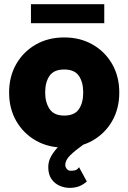

<svg xmlns="http://www.w3.org/2000/svg" viewBox="-20 -705 626 936"><path d="M24.4 -253.9Q24.4 -332 59.1 -392.6Q93.8 -453.1 154.3 -487.8Q214.8 -522.5 293 -522.5Q371.1 -522.5 431.6 -487.8Q492.2 -453.1 526.9 -392.6Q561.5 -332 561.5 -253.9Q561.5 -175.8 526.9 -115.2Q492.2 -54.7 431.6 -20Q371.1 14.6 293 14.6Q214.8 14.6 154.3 -20Q93.8 -54.7 59.1 -115.2Q24.4 -175.8 24.4 -253.9ZM200.2 -253.9Q200.2 -206.5 221.4 -174.1Q242.7 -141.6 293 -141.6Q343.3 -141.6 364.5 -172.6Q385.7 -203.6 385.7 -253.9Q385.7 -304.2 364.5 -335.2Q343.3 -366.2 293 -366.2Q242.7 -366.2 221.4 -335.2Q200.2 -304.2 200.2 -253.9ZM365.2 109.9 403.3 179.7Q382.3 197.8 362.5 204.3Q342.8 210.9 319.3 210.9Q294.9 210.9 271 200.7Q247.1 190.4 231.2 168.2Q215.3 146 215.3 109.4Q215.3 80.1 230.7 54.2Q246.1 28.3 267.6 7.3Q289.1 -13.7 308.8 -28.1Q328.6 -42.5 337.4 -48.8L386.2 0Q346.7 28.3 322.5 51.8Q298.3 75.2 298.3 99.6Q298.3 108.9 305.4 118.2Q312.5 127.4 324.2 127.4Q340.3 127.4 349.1 124.3Q357.9 121.1 365.2 109.9ZM130.9 -591.8V-684.6H488.3V-591.8Z"/></svg>

Font: Giphurs Black
Style: Regular
Weight: 900
Version: Version 0.920; ttfautohint (v1.8.4.7-5d5b)